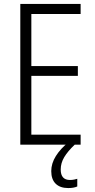

<svg xmlns="http://www.w3.org/2000/svg" viewBox="-20 -785 480 974"><path d="M389 -51H83V-765H389V-714H139V-450H375V-400H139V-102H389ZM288 75Q288 128 335 128Q346 128 356 126Q366 124 372 122V161Q363 165 351.5 167Q340 169 326 169Q285 169 262.5 147Q240 125 240 83Q240 44 263.5 6.5Q287 -31 326 -62L359 -51Q324 -18 306 12Q288 42 288 75Z"/></svg>

Font: Noto Sans Tamil UI Condensed Light
Style: Regular
Weight: 300
Width: 3
Designer: Jelle Bosma - Monotype Design Team
Foundry: Monotype Imaging Inc.
Version: Version 2.004; ttfautohint (v1.8.4.7-5d5b)